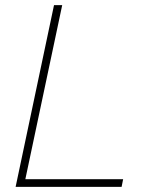

<svg xmlns="http://www.w3.org/2000/svg" viewBox="-20 -730 591 750"><path d="M41 0H455L461 -30H79L223 -710H191Z"/></svg>

Font: Geist Thin
Style: Italic
Weight: 100
Italic angle: -12°
Designer: Basement.studio, Andrés Briganti, Mateo Zaragoza
Foundry: Basement.studio, Vercel, Andrés Briganti, Guido Ferreyra, Mateo Zaragoza
Version: Version 1.500